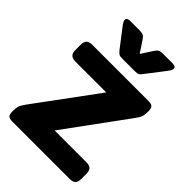

<svg xmlns="http://www.w3.org/2000/svg" viewBox="-270 -1063 1178 1178"><g transform="rotate(45 319.0 -474.0)"><path d="M221 -776 125 -901Q113 -918 113 -929Q113 -948 143 -948H220Q244 -948 254.5 -943Q265 -938 275 -923L326 -846L376 -923Q386 -938 396.5 -943Q407 -948 431 -948H508Q538 -948 538 -929Q538 -918 526 -901L430 -776Q418 -759 409.5 -754.5Q401 -750 376 -750H275Q251 -750 243 -754.5Q235 -759 221 -776ZM23 -47Q23 -74 28 -90Q33 -106 52 -132L348 -534H83Q54 -534 42 -546Q30 -558 30 -584V-630Q30 -656 42 -668Q54 -680 83 -680H569Q595 -680 604 -669.5Q613 -659 613 -632Q613 -605 608 -589.5Q603 -574 583 -547L289 -145H563Q592 -145 603.5 -133Q615 -121 615 -95V-49Q615 -24 603.5 -12Q592 0 563 0H67Q41 0 32 -10Q23 -20 23 -47Z"/></g></svg>

Font: Mitr SemiBold
Style: Regular
Weight: 600
Designer: Thanarat Vachiruckul
Foundry: Cadson Demak
Version: Version 1.002